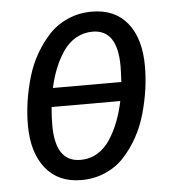

<svg xmlns="http://www.w3.org/2000/svg" viewBox="-45 -578 568 632"><g transform="rotate(-5 239.5 -262.5)"><path d="M280.8 -537.1Q357.4 -537.1 398.7 -485.6Q439.9 -434.1 439.9 -342.8Q439.9 -305.2 434.3 -266.1Q428.7 -227.1 417.2 -186.5Q405.8 -146 386.2 -110.8Q366.7 -75.7 341.1 -47.9Q315.4 -20 278.8 -3.9Q242.2 12.2 199.2 12.2Q123 12.2 81.1 -40.3Q39.1 -92.8 39.1 -183.1Q39.1 -221.2 44.9 -260.7Q50.8 -300.3 62.5 -340.6Q74.2 -380.9 94.2 -415.8Q114.3 -450.7 139.9 -478Q165.5 -505.4 201.9 -521.2Q238.3 -537.1 280.8 -537.1ZM277.8 -471.2Q247.6 -471.2 222.7 -456.8Q197.8 -442.4 180.4 -417Q163.1 -391.6 151.4 -362.3Q139.6 -333 131.8 -297.9H357.9Q359.9 -334 359.9 -350.1Q359.9 -471.2 277.8 -471.2ZM202.1 -54.2Q232.9 -54.2 258.1 -69.3Q283.2 -84.5 300.5 -111.3Q317.9 -138.2 329.6 -168.7Q341.3 -199.2 349.1 -235.8H122.1Q119.1 -204.6 119.1 -175.8Q119.1 -54.2 202.1 -54.2Z"/></g></svg>

Font: Fira Sans Compressed Book
Style: Italic
Weight: 350
Width: 3
Italic angle: -8°
Designer: Carrois Corporate & Edenspiekermann AG
Foundry: Carrois Corporate GbR & Edenspiekermann AG
Version: Version 4.203;PS 004.203;hotconv 1.0.88;makeotf.lib2.5.64775